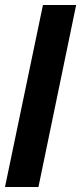

<svg xmlns="http://www.w3.org/2000/svg" viewBox="-48 -749 325 769"><path d="M-28 0 124 -729H257L106 0Z"/></svg>

Font: Mona Sans Condensed
Style: Bold Italic
Weight: 700
Width: 3
Italic angle: -11.7°
Designer: Deni Anggara
Foundry: GitHub
Version: Version 1.001; ttfautohint (v1.8.4.7-5d5b);gftools[0.9.31]